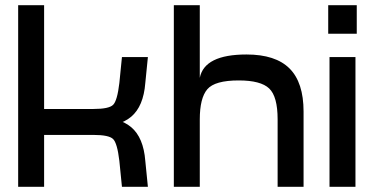

<svg xmlns="http://www.w3.org/2000/svg" viewBox="-20 -720 1440 740"><path d="M50 0H150V-700H50ZM130 -200H250V-300H130ZM340 -230Q438 -230 485.5 -270Q533 -310 540 -400L550 -500H450L440 -400Q432 -332 416 -316Q400 -300 340 -300H225V-200ZM340 -270 225 -300V-200H340Q400 -200 416 -184Q432 -168 440 -100L450 0H550L540 -100Q533 -190 485.5 -230Q438 -270 340 -270Z M650 0H750V-420V-700H650ZM750 -420V-260Q750 -342 779 -376Q808 -410 900 -410Q985 -410 1017.5 -379Q1050 -348 1050 -260V0H1150V-290Q1150 -402 1096 -456Q1042 -510 930 -510Q768 -510 750 -420Z M1250 0H1350V-500H1250ZM1245 -590H1355V-700H1245Z"/></svg>

Font: Millimetre
Style: Regular
Weight: 500
Designer: Jérémy Landes
Version: Version 1.0